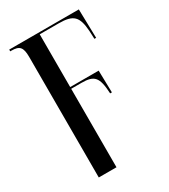

<svg xmlns="http://www.w3.org/2000/svg" viewBox="-190 -627 843 958"><g transform="rotate(-30 231.0 -148.0)"><path d="M90 -455V240H192V-212H251C325 -212 344 -191 349 -95H359L356 -222H192V-526H301C386 -526 409 -502 415 -416L417 -370H427L423 -536H22V-526H29C75 -526 90 -511 90 -455Z"/></g></svg>

Font: Noto Serif Display Condensed Medium
Style: Regular
Weight: 500
Width: 3
Designer: Monotype Design Team
Foundry: Monotype Imaging Inc.
Version: Version 2.009